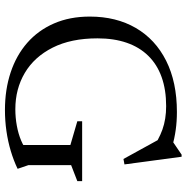

<svg xmlns="http://www.w3.org/2000/svg" viewBox="-9 -735 754 776"><g transform="rotate(90 368.0 -347.0)"><path d="M647.5 -84.5 662 -42V-41Q628.5 -25 590 -13.5Q551.5 -2 509.8 4Q468 10 424.5 10Q342 10 272.8 -13Q203.5 -36 153 -80.2Q102.5 -124.5 74.8 -188.2Q47 -252 47 -333Q47 -439.5 93 -518.8Q139 -598 225.5 -641.5Q312 -685 432.5 -685Q471 -685 504.8 -680.2Q538.5 -675.5 577.5 -665L541 -660.5L605 -704H613.5L644.5 -473L622.5 -469L532 -633.5L586.5 -581.5Q545.5 -611.5 503.5 -626.5Q461.5 -641.5 409 -641.5Q342.5 -641.5 291.5 -623.2Q240.5 -605 205.5 -569.2Q170.5 -533.5 152.8 -482Q135 -430.5 135 -364Q135 -257 172.5 -182.8Q210 -108.5 274.8 -70.2Q339.5 -32 421.5 -32Q455 -32 488 -38Q521 -44 548.2 -55.5Q575.5 -67 591 -82L566 -26.5V-254.5L470 -282.5V-302H712V-282.5L647.5 -257.5Z"/></g></svg>

Font: Newsreader 24pt
Style: Regular
Weight: 400
Designer: Hugues Gentile
Foundry: Production Type
Version: Version 1.003